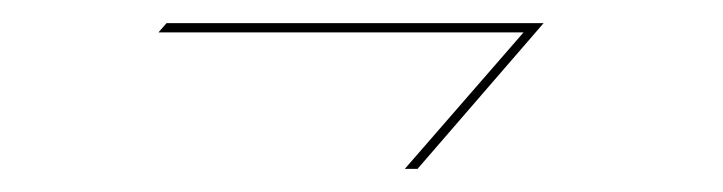

<svg xmlns="http://www.w3.org/2000/svg" viewBox="-20 -236 625 166"><path d="M450 -216 341 -90H330L437 -213L438 -208H117L124 -216Z"/></svg>

Font: Ballet
Style: Regular
Weight: 400
Designer: Maximiliano R. Sproviero
Foundry: Omnibus-Type
Version: Version 1.100